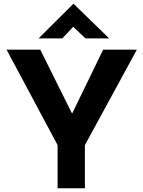

<svg xmlns="http://www.w3.org/2000/svg" viewBox="-20 -1000 762 1020"><path d="M286 -229 15 -736H194L384 -354L341 -351L528 -736H707L431 -229V0H286ZM434 -796 356 -870 390 -880 311 -796H185L370 -980H371L560 -796Z"/></svg>

Font: Josefin Sans Thin
Style: Bold
Weight: 700
Version: Version 2.000